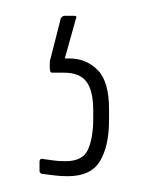

<svg xmlns="http://www.w3.org/2000/svg" viewBox="-20 -33 188 243"><path d="M66 190Q57 190 49 189Q41 188 33 187Q30 186 30 183V172Q30 168 33 168Q40 169 47 170Q54 171 63 171Q85 171 91.5 156Q98 141 98 117V107Q98 82 89.5 70.5Q81 59 61 59H46Q43 59 43 53Q43 51 43 47Q43 43 44 41L57 -10Q59 -13 62 -13H74Q78 -13 76 -9L62 41H68Q89 41 103.5 55.5Q118 70 118 105V119Q118 152 106.5 171Q95 190 66 190Z"/></svg>

Font: Sofia Sans Extra Condensed Thin
Style: Regular
Weight: 250
Version: Version 4.100